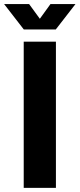

<svg xmlns="http://www.w3.org/2000/svg" viewBox="-56 -906 384 926"><path d="M58.4 0V-705H213.7V0ZM58.7 -764 -36.3 -886.5H84.3L165 -776H107.6L187.5 -886.5H308.1L213.1 -764Z"/></svg>

Font: TikTok Sans Light
Style: Regular
Weight: 300
Version: Version 4.000